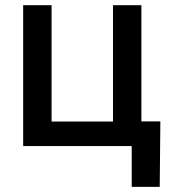

<svg xmlns="http://www.w3.org/2000/svg" viewBox="-20 -560 650 736"><path d="M68.8 0V-540H177.7V-94.2H413.1V-540H522V0ZM484.9 156.2V0H446.3V-94.7H594.7L592.3 156.2Z"/></svg>

Font: V-Inter
Style: Medium-500
Weight: 500
Designer: Rasmus Andersson
Foundry: rsms
Version: Version 4.000;git-4146feb